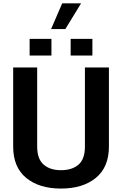

<svg xmlns="http://www.w3.org/2000/svg" viewBox="-20 -1113 727 1144"><path d="M369.5 -940H284.5L350.5 -1093H463ZM530.5 -782H401V-881.5H530.5ZM286.5 -782H156.5V-881.5H286.5ZM343 10.5Q213 10.5 135.8 -53.2Q58.5 -117 58.5 -239.5V-711H201.5V-239.5Q201.5 -166 239.8 -132.5Q278 -99 343 -99Q410 -99 448 -132.2Q486 -165.5 486 -239.5V-711H629V-239.5Q629 -117.5 551.5 -53.5Q474 10.5 343 10.5Z"/></svg>

Font: Roberto Sans
Style: Bold
Weight: 700
Designer: Google (font) & Cristiano Sobral (main changes)
Version: Version 1.000;October 12, 2021;FontCreator 14.0.0.2814 64-bi